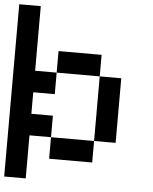

<svg xmlns="http://www.w3.org/2000/svg" viewBox="-59 -827 785 987"><g transform="rotate(5 333.5 -333.5)"><path d="M444.4 0H222.2V-111.1H444.4ZM111.1 -444.4H222.2V-333.3H111.1V-222.2H222.2V-111.1H111.1V111.1H0V-777.8H111.1ZM555.6 -111.1H444.4V-444.4H555.6ZM444.4 -444.4H222.2V-555.6H444.4Z"/></g></svg>

Font: Pixeloid Mono
Style: Regular
Weight: 400
Monospace: yes
Designer: GGBotNet
Foundry: GGBotNet
Version: 0.5